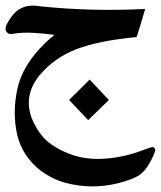

<svg xmlns="http://www.w3.org/2000/svg" viewBox="-25 -196 573 684"><path d="M394.5 457Q300.3 480 207.5 455.1Q163.6 443.4 121.1 413.1Q54.2 360.8 36.4 284.2Q18.6 207.5 36.6 121.8Q54.7 36.1 135.7 -42.5Q151.4 -57.6 168.9 -71.8Q78.1 -84 31.7 -77.1Q21.5 -75.2 18.3 -75.2Q15.1 -75.2 13.4 -75Q11.7 -74.7 9.8 -75.2Q7.8 -75.7 7.1 -75.7Q6.3 -75.7 4.4 -76.9Q2.4 -78.1 2.4 -78.6Q-8.8 -85.9 -3.4 -104.5Q20 -151.4 48.8 -166Q77.6 -180.7 115.7 -173.8Q301.8 -154.3 492.2 -164.1Q476.6 -109.9 461.9 -64Q327.1 -51.3 248.3 -21.2Q169.4 8.8 115.7 72.3Q38.1 168.5 118.7 280.3Q150.4 324.2 222.7 352.3Q294.9 380.4 390.6 364.3Q434.6 356.9 470 344Q505.4 331.1 510.3 329.6Q515.1 328.1 520 328.1Q524.9 328.1 527.6 335.9Q530.3 343.8 510.3 380.6Q490.2 417.5 465.6 431.4Q440.9 445.3 394.5 457ZM289.1 231.9 221.2 160.2Q274.9 106.9 294.4 87.4Q328.1 124 362.8 160.2Q362.8 160.2 289.1 231.9Z"/></svg>

Font: Amiri Typewriter
Style: Bold
Weight: 700
Monospace: yes
Designer: Khaled Hosny
Version: Version 1.1